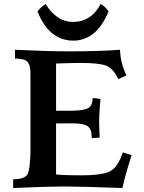

<svg xmlns="http://www.w3.org/2000/svg" viewBox="-20 -943 720 963"><path d="M593.8 0Q396.5 -7.3 298.8 -7.8Q228 -7.8 45.9 0V-43.9Q109.4 -43.9 120.4 -74.2Q131.3 -104.5 132.8 -182.6V-574.7Q132.8 -615.7 118.2 -632.6Q103.5 -649.4 55.2 -649.4V-693.4Q218.3 -685.5 324.7 -685.5Q483.9 -685.5 582 -693.4Q584 -626.5 614.3 -564.5L573.2 -546.4Q547.4 -601.1 510.7 -614.3Q474.1 -627.4 382.3 -627.4Q348.1 -627.4 261.2 -624.5V-387.7H342.8Q397.5 -388.2 420.7 -399.9Q443.8 -411.6 444.8 -451.7L483.9 -446.8Q477.1 -369.1 477.1 -335.4Q477.1 -309.1 480 -252.9L439.9 -250V-256.8Q439.9 -295.9 419.2 -310.1Q398.4 -324.2 347.2 -324.2H261.2V-67.9Q307.6 -63.5 385.3 -63.5Q487.3 -63.5 528.6 -82.3Q569.8 -101.1 596.2 -178.7L640.1 -164.6Q609.9 -70.8 593.8 0ZM347.7 -739.3Q226.1 -739.3 168 -885.7Q184.1 -906.7 209 -922.9Q264.2 -833 345.7 -833Q438 -833 484.4 -922.9Q509.8 -909.2 524.4 -885.7Q463.9 -739.3 347.7 -739.3Z"/></svg>

Font: Kelvinch
Style: Bold
Weight: 700
Designer: Paul James Miller
Foundry: High-Logic / Made with FontCreator
Version: Version 3.501;March 28, 2021;FontCreator 13.0.0.2683 64-bit